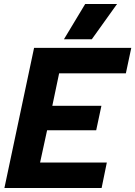

<svg xmlns="http://www.w3.org/2000/svg" viewBox="-20 -938 675 958"><path d="M405 -918H564L438 -742H299ZM150 -699H635L608 -572H275L241 -410H486L460 -288H215L180 -127H513L487 0H2Z"/></svg>

Font: Prompt Semibold
Style: Italic
Weight: 600
Italic angle: -12°
Designer: Katatrad Team
Foundry: CadsonDemak
Version: Version 1.000